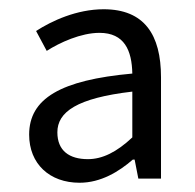

<svg xmlns="http://www.w3.org/2000/svg" viewBox="-20 -829 422 415"><path d="M152 -434C198 -434 237 -458 267 -484H271L279 -443H328V-662C328 -754 292 -809 204 -809C146 -809 92 -784 58 -762L81 -719C109 -737 155 -758 195 -758C249 -758 265 -720 266 -670C111 -656 43 -616 43 -538C43 -475 87 -434 152 -434ZM170 -485C130 -485 104 -503 104 -543C104 -587 146 -617 266 -631V-532C232 -500 201 -485 170 -485Z"/></svg>

Font: Noto Sans CJK HK DemiLight
Style: Regular
Weight: 350
Designer: Ryoko NISHIZUKA 西塚涼子 (kana, bopomofo & ideographs); Paul D. Hunt (Latin, Greek & Cyrillic); Sandoll Communications 산돌커뮤니
Foundry: Adobe
Version: Version 2.004;hotconv 1.0.118;makeotfexe 2.5.65603